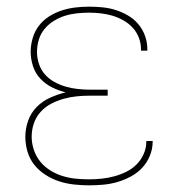

<svg xmlns="http://www.w3.org/2000/svg" viewBox="-20 -548 540 576"><path d="M247 8Q225 8 202 5.5Q179 3 157.5 -4Q136 -11 116.5 -23.5Q97 -36 83 -53.5Q69 -71 62.5 -93Q56 -115 56 -138Q56 -162 64.5 -186Q73 -210 90.5 -227.5Q108 -245 130.5 -255Q153 -265 177 -271Q156 -276 136 -286Q116 -296 101 -312Q86 -328 79 -349.5Q72 -371 72 -393Q72 -413 78 -433.5Q84 -454 96.5 -470.5Q109 -487 127 -498.5Q145 -510 165 -516.5Q185 -523 205.5 -525.5Q226 -528 247 -528Q267 -528 287.5 -526Q308 -524 327 -518Q346 -512 364 -501.5Q382 -491 395 -475.5Q408 -460 415 -440.5Q422 -421 422 -401V-396H403V-400Q403 -418 396.5 -435Q390 -452 378 -465Q366 -478 350 -487Q334 -496 317 -501Q300 -506 282.5 -508Q265 -510 247 -510Q229 -510 210.5 -508Q192 -506 174.5 -500.5Q157 -495 141 -485Q125 -475 113.5 -461Q102 -447 96.5 -429Q91 -411 91 -392Q91 -374 97 -356Q103 -338 115 -324.5Q127 -311 143.5 -302Q160 -293 177.5 -288Q195 -283 213.5 -281Q232 -279 250 -279H303V-261H250Q230 -261 210 -259Q190 -257 170.5 -251.5Q151 -246 133 -236.5Q115 -227 101.5 -212Q88 -197 81.5 -177.5Q75 -158 75 -138Q75 -118 81.5 -98.5Q88 -79 100.5 -63.5Q113 -48 130.5 -37Q148 -26 167.5 -20Q187 -14 207 -12Q227 -10 247 -10Q266 -10 285 -12Q304 -14 322.5 -19Q341 -24 358.5 -32.5Q376 -41 389.5 -54.5Q403 -68 411 -86Q419 -104 419 -123V-125H438V-123Q438 -101 429.5 -80.5Q421 -60 406.5 -44.5Q392 -29 372.5 -18.5Q353 -8 332.5 -2Q312 4 290.5 6Q269 8 247 8Z"/></svg>

Font: Iosevka Curly Thin
Style: Regular
Weight: 100
Monospace: yes
Designer: Belleve Invis
Foundry: Belleve Invis
Version: Version 22.1.2; ttfautohint (v1.8.4)